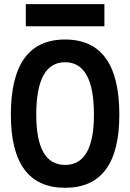

<svg xmlns="http://www.w3.org/2000/svg" viewBox="-20 -893 626 923"><path d="M293 9.8Q32.2 9.8 32.2 -341.8Q32.2 -703.1 293 -703.1Q553.7 -703.1 553.7 -341.8Q553.7 9.8 293 9.8ZM293 -100.1Q431.6 -100.1 431.6 -341.8Q431.6 -593.8 293 -593.8Q154.3 -593.8 154.3 -341.8Q154.3 -100.1 293 -100.1ZM104 -766.6V-873H481.9V-766.6Z"/></svg>

Font: Caskaydia Cove SemiBold
Style: Regular
Weight: 600
Monospace: yes
Designer: Aaron Bell
Foundry: Saja Typeworks
Version: Version 4.300; ttfautohint (v1.8.3)